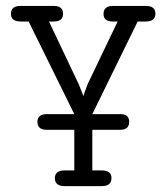

<svg xmlns="http://www.w3.org/2000/svg" viewBox="-20 -631 565 651"><path d="M17.1 -584Q17.1 -610.8 48.8 -610.8H163.1Q193.8 -610.8 193.8 -584Q193.8 -558.1 162.1 -558.1H146L247.1 -345.2L259.8 -313L262.2 -306.2H263.2L265.1 -313L276.9 -345.2L378.9 -558.1H362.8Q330.6 -558.1 331.1 -584Q331.1 -610.8 362.8 -610.8H475.1Q507.3 -610.8 506.8 -584Q506.8 -558.1 474.1 -558.1H446.8L293 -244.1H388.2Q418 -244.1 418 -217.8Q418 -190.9 387.2 -190.9H293V-53.2H324.2Q358.4 -53.2 357.9 -26.9Q357.9 0 325.2 0H199.2Q166 0 166 -26.9Q166 -52.7 198.2 -53.2H231.9V-190.9H137.2Q107.4 -190.9 106.9 -217.8Q106.9 -243.7 138.2 -244.1H231.9L77.1 -558.1H50.8Q17.1 -558.1 17.1 -584Z"/></svg>

Font: CMU Typewriter Text
Style: Light
Weight: 200
Version: Version 0.7.0